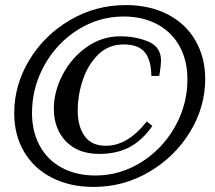

<svg xmlns="http://www.w3.org/2000/svg" viewBox="-20 -708 846 756"><path d="M36 -262Q36 -373 95 -471Q154 -569 255 -628.5Q356 -688 475 -688Q569 -688 640 -651.5Q711 -615 749.5 -548.5Q788 -482 788 -397Q788 -287 728.5 -189Q669 -91 568 -31.5Q467 28 349 28Q255 28 184 -8.5Q113 -45 74.5 -111Q36 -177 36 -262ZM718 -395Q718 -469 687.5 -525Q657 -581 600 -612Q543 -643 467 -643Q369 -643 286 -590.5Q203 -538 154.5 -450.5Q106 -363 106 -263Q106 -190 136.5 -134Q167 -78 223.5 -47.5Q280 -17 356 -17Q453 -17 536.5 -69.5Q620 -122 669 -209Q718 -296 718 -395ZM192 -280Q192 -347 226.5 -413.5Q261 -480 321 -522.5Q381 -565 453 -565Q515 -565 564.5 -544Q614 -523 614 -469Q614 -452 608 -414Q608 -412 607.5 -411.5Q607 -411 607 -409H576Q575 -473 549.5 -503Q524 -533 467 -533Q407 -533 366.5 -493Q326 -453 306 -393Q286 -333 286 -272Q286 -211 313 -172.5Q340 -134 397 -134Q483 -134 558 -230L580 -212Q538 -153 488 -127.5Q438 -102 371 -102Q287 -102 239.5 -151.5Q192 -201 192 -280Z"/></svg>

Font: Philosopher
Style: Bold Italic
Weight: 700
Italic angle: -10°
Designer: Jovanny Lemonad
Foundry: Jovanny Lemonad
Version: Version 2.000